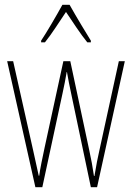

<svg xmlns="http://www.w3.org/2000/svg" viewBox="-20 -783 552 803"><path d="M271 -763H241C217 -719 173 -644 152 -613V-606H168C195 -639 231 -696 256 -733C283 -693 317 -640 345 -606H360V-613C348 -632 297 -716 271 -763ZM278 -390 360 0H386L502 -527H477L395 -151C387 -115 385 -105 375 -47H373C368 -82 361 -120 353 -156L274 -527H245L166 -163C158 -126 147 -73 144 -48H142C134 -83 127 -118 118 -157L35 -527H10L128 0H157L241 -390C248 -421 254 -453 259 -482H260C265 -453 271 -422 278 -390Z"/></svg>

Font: Noto Sans Devanagari ExtraCondensed Thin
Style: Regular
Weight: 100
Width: 2
Designer: Jelle Bosma - Monotype Design Team
Foundry: Monotype Imaging Inc.
Version: Version 2.004